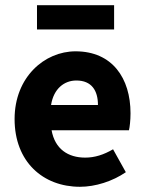

<svg xmlns="http://www.w3.org/2000/svg" viewBox="-20 -705 557 737"><path d="M122 -685V-592H418V-685ZM36 -248C36 -84 145 12 287 12C346 12 412 -9 463 -44L414 -132C378 -111 344 -100 307 -100C241 -100 191 -133 178 -205H475C478 -217 481 -244 481 -270C481 -405 411 -508 270 -508C151 -508 36 -409 36 -248ZM356 -302H176C186 -365 227 -396 273 -396C332 -396 356 -357 356 -302Z"/></svg>

Font: Cambridge Sans Bold
Style: Regular
Weight: 700
Version: Version 2.020;PS 002.020;hotconv 1.0.88;makeotf.lib2.5.64775